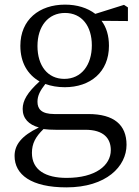

<svg xmlns="http://www.w3.org/2000/svg" viewBox="-20 -548 600 830"><path d="M258 -207C186 -207 142 -264 142 -349C142 -434 188 -492 261 -492C334 -492 377 -435 377 -352C377 -267 332 -207 258 -207ZM349 13C429 13 459 51 459 101C459 167 393 221 268 221C177 221 118 187 118 113C118 72 134 43 168 10C184 12 201 13 221 13ZM533 -516 516 -527 392 -488C358 -514 313 -528 261 -528C150 -528 68 -463 68 -350C68 -277 100 -225 151 -196C98 -148 78 -113 78 -77C78 -36 104 -9 148 3C73 39 43 78 43 126C43 207 115 262 267 262C440 262 527 171 527 78C527 -8 473 -55 362 -55H215C159 -55 142 -77 142 -108C142 -135 154 -157 176 -185C201 -176 229 -171 260 -171C370 -171 451 -236 451 -350C451 -394 440 -430 419 -458L533 -457Z"/></svg>

Font: Source Han Serif K
Style: Regular
Weight: 400
Designer: Ryoko NISHIZUKA 西塚涼子 (kana & ideographs); Frank Grießhammer (Latin, Greek & Cyrillic); Wenlong ZHANG 张文龙 (bopomofo); San
Foundry: Adobe Systems Incorporated
Version: Version 1.001;PS 1.001;hotconv 16.6.54;makeotf.lib2.5.65590